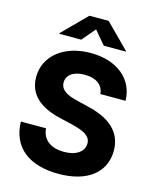

<svg xmlns="http://www.w3.org/2000/svg" viewBox="-138 -1043 933 1147"><g transform="rotate(15 329.0 -470.0)"><path d="M335.4 10.3C513.7 10.3 619.6 -73.7 619.6 -209C619.6 -328.1 532.2 -394.5 399.4 -424.3L335.4 -439.9C272 -454.6 224.1 -476.6 224.1 -525.4C224.1 -569.8 262.7 -602.5 335 -602.5C406.7 -602.5 449.2 -570.3 454.1 -515.1H609.9C607.9 -646.5 501.5 -737.3 335.9 -737.3C174.3 -737.3 57.1 -647.9 57.1 -515.1C57.1 -407.2 132.3 -344.2 256.8 -314.9L335 -296.4C414.6 -277.3 456.1 -255.4 456.1 -209.5C456.1 -159.7 408.7 -125 333.5 -125C253.9 -125 198.7 -161.6 193.8 -233.4H38.1C41.5 -71.8 156.2 10.3 335.4 10.3ZM259.8 -799.3 329.6 -881.8 398.9 -799.3H535.6V-802.7L388.7 -950.2H270L123.5 -802.7V-799.3Z"/></g></svg>

Font: Raveo
Style: Bold
Weight: 700
Designer: Jakub Foglar, Rasmus Andersson (Inter)
Foundry: Jakubfoglar.com
Version: Version 1.100;Glyphs 3.2.3 (3260)